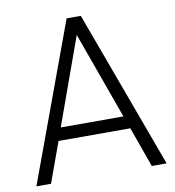

<svg xmlns="http://www.w3.org/2000/svg" viewBox="-83 -819 814 893"><g transform="rotate(-10 324.0 -372.5)"><path d="M17 0 291 -745H358L632 0H562L494 -190H155L86 0ZM176 -250H472L324 -661Z"/></g></svg>

Font: Plus Jakarta Sans Light
Style: Regular
Weight: 300
Designer: Gumpita Rahayu
Foundry: Tokotype
Version: Version 2.006; ttfautohint (v1.8.4.7-5d5b)